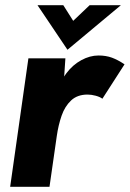

<svg xmlns="http://www.w3.org/2000/svg" viewBox="-20 -717 498 737"><path d="M19 0 89 -493H231L222 -358L204 -362Q211 -404 235 -436Q259 -468 292 -486Q325 -504 358 -504Q387 -504 410 -495.5Q433 -487 458 -470L373 -338Q364 -345 347.5 -349.5Q331 -354 316 -354Q277 -354 253 -331.5Q229 -309 216.5 -273Q204 -237 198 -195L170 0ZM239 -526 124 -697H223L261 -637L324 -697H444Z"/></svg>

Font: Hanken Grotesk Black
Style: Italic
Weight: 900
Italic angle: -8°
Designer: Alfredo Marco Pradil
Foundry: Hanken Design Co.
Version: Version 3.013